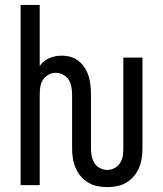

<svg xmlns="http://www.w3.org/2000/svg" viewBox="-20 -755 665 783"><path d="M417 8Q397 8 377 4Q357 0 339.5 -10.5Q322 -21 309 -36.5Q296 -52 288 -71Q280 -90 277 -110Q274 -130 274 -150V-370Q274 -386 271 -401.5Q268 -417 260 -430Q252 -443 237.5 -450.5Q223 -458 208 -458Q192 -458 178 -450.5Q164 -443 155.5 -430Q147 -417 144.5 -401.5Q142 -386 142 -370V0H64V-735H142V-486Q149 -496 159 -504.5Q169 -513 181 -518Q193 -523 205.5 -525.5Q218 -528 231 -528Q250 -528 268 -523Q286 -518 301 -506Q316 -494 326 -478Q336 -462 341.5 -444Q347 -426 349 -407.5Q351 -389 351 -370V-150Q351 -134 354 -118.5Q357 -103 365 -90Q373 -77 387.5 -69.5Q402 -62 417 -62Q433 -62 447 -69.5Q461 -77 469.5 -90Q478 -103 480.5 -118.5Q483 -134 483 -150V-520H561V-150Q561 -130 558 -110Q555 -90 547 -71Q539 -52 526 -36.5Q513 -21 495.5 -10.5Q478 0 458 4Q438 8 417 8Z"/></svg>

Font: Zed Sans
Style: Regular
Weight: 400
Designer: Belleve Invis
Foundry: Belleve Invis
Version: Version 1.0.0; ttfautohint (v1.8.4)